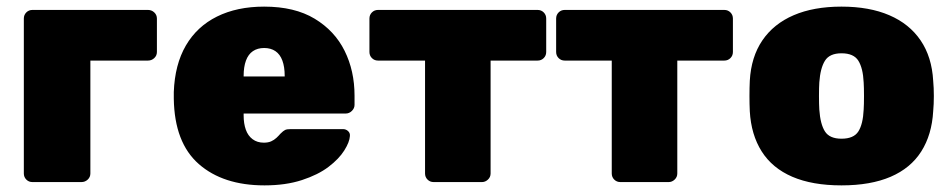

<svg xmlns="http://www.w3.org/2000/svg" viewBox="-20 -550 2875 580"><path d="M78 0Q67 0 59.5 -7.5Q52 -15 52 -26V-494Q52 -505 59.5 -512.5Q67 -520 78 -520H427Q438 -520 446 -512.5Q454 -505 454 -494V-393Q454 -382 446 -374.5Q438 -367 427 -367H253V-26Q253 -15 245 -7.5Q237 0 226 0Z M779 10Q654 10 580.5 -54.5Q507 -119 505 -252Q505 -256 505 -262.5Q505 -269 505 -272Q508 -355 541.5 -412.5Q575 -470 635.5 -500Q696 -530 778 -530Q870 -530 930.5 -493.5Q991 -457 1021 -396.5Q1051 -336 1051 -261V-233Q1051 -223 1043 -215Q1035 -207 1024 -207H716Q716 -207 716 -205Q716 -203 716 -201Q716 -177 722.5 -158.5Q729 -140 743 -129.5Q757 -119 777 -119Q790 -119 799 -123Q808 -127 815 -133.5Q822 -140 827 -146Q836 -155 841.5 -157.5Q847 -160 859 -160H1016Q1025 -160 1031.5 -154Q1038 -148 1037 -139Q1036 -121 1020 -95.5Q1004 -70 972.5 -46Q941 -22 892 -6Q843 10 779 10ZM716 -319H840V-321Q840 -348 833 -367Q826 -386 812 -395.5Q798 -405 778 -405Q758 -405 744 -395.5Q730 -386 723 -367Q716 -348 716 -321Z M1290 0Q1279 0 1271.5 -7.5Q1264 -15 1264 -26V-367H1122Q1111 -367 1103.5 -374.5Q1096 -382 1096 -393V-494Q1096 -505 1103.5 -512.5Q1111 -520 1122 -520H1604Q1615 -520 1622.5 -512.5Q1630 -505 1630 -494V-393Q1630 -382 1622.5 -374.5Q1615 -367 1604 -367H1462V-26Q1462 -15 1454 -7.5Q1446 0 1436 0Z M1854 0Q1843 0 1835.5 -7.5Q1828 -15 1828 -26V-367H1686Q1675 -367 1667.5 -374.5Q1660 -382 1660 -393V-494Q1660 -505 1667.5 -512.5Q1675 -520 1686 -520H2168Q2179 -520 2186.5 -512.5Q2194 -505 2194 -494V-393Q2194 -382 2186.5 -374.5Q2179 -367 2168 -367H2026V-26Q2026 -15 2018 -7.5Q2010 0 2000 0Z M2522 10Q2434 10 2373.5 -16Q2313 -42 2281 -92.5Q2249 -143 2245 -214Q2244 -235 2244 -260Q2244 -285 2245 -306Q2249 -378 2283 -428Q2317 -478 2377.5 -504Q2438 -530 2522 -530Q2606 -530 2666.5 -504Q2727 -478 2761 -428Q2795 -378 2799 -306Q2801 -285 2801 -260Q2801 -235 2799 -214Q2795 -143 2763 -92.5Q2731 -42 2670.5 -16Q2610 10 2522 10ZM2522 -131Q2559 -131 2573 -153Q2587 -175 2589 -219Q2590 -234 2590 -260Q2590 -286 2589 -301Q2587 -344 2573 -366.5Q2559 -389 2522 -389Q2486 -389 2472 -366.5Q2458 -344 2455 -301Q2454 -286 2454 -260Q2454 -234 2455 -219Q2458 -175 2472 -153Q2486 -131 2522 -131Z"/></svg>

Font: Rubik Light ExtraBold
Style: Regular
Weight: 800
Version: Version 2.104